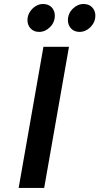

<svg xmlns="http://www.w3.org/2000/svg" viewBox="-20 -932 493 952"><path d="M72.4 0 195.4 -700H322L199 0ZM375 -773.8Q348.3 -773.8 332.6 -790.6Q316.8 -807.5 316.8 -831.4Q316.8 -864.7 340.6 -888.5Q364.5 -912.2 394.4 -912.2Q421.1 -912.2 437 -895.6Q452.8 -879 452.8 -854.6Q452.8 -832.2 441.5 -814Q430.2 -795.7 412.3 -784.8Q394.4 -773.8 375 -773.8ZM174 -773.8Q147.9 -773.8 132.1 -790.6Q116.2 -807.5 116.2 -831.4Q116.2 -853.8 127.5 -872Q138.8 -890.3 156.4 -901.2Q174 -912.2 192.8 -912.2Q220.5 -912.2 236.2 -895.6Q251.8 -879 251.8 -854.6Q251.8 -821 227.9 -797.4Q204 -773.8 174 -773.8Z"/></svg>

Font: Overpass
Style: Italic
Weight: 400
Italic angle: -10°
Designer: Delve Withrington, Dave Bailey, Thomas Jockin
Foundry: Delve Fonts LLC
Version: Version 4.000